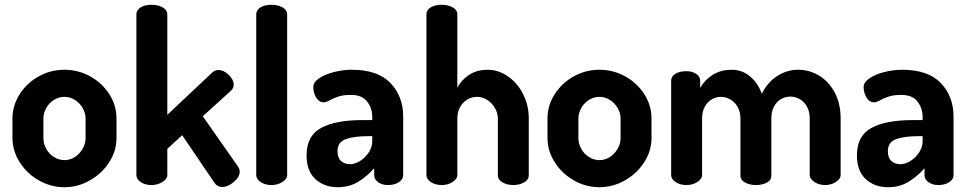

<svg xmlns="http://www.w3.org/2000/svg" viewBox="-20 -772 4044 801"><path d="M466 -278V-196Q466 -142.8 435.9 -95.7Q405.9 -48.6 355.7 -19.8Q305.6 9 249 9Q191.9 9 142 -19.5Q92 -48 62 -95.5Q32 -143 32 -196V-278Q32 -331.1 61.5 -378Q91 -425 140.9 -453Q190.8 -481 249 -481Q306 -481 356 -453.5Q406 -426 436 -379.1Q466 -332.1 466 -278ZM249 -368Q225.4 -368 205 -355.1Q184.6 -342.3 172.8 -321.1Q161 -300 161 -278V-196Q161 -172.8 172.8 -151.3Q184.6 -129.8 205 -116.9Q225.4 -104 249 -104Q272.5 -104 292.7 -117.2Q312.9 -130.5 324.9 -151.7Q337 -172.8 337 -196V-278Q337 -300.2 325 -321.1Q313 -342 292.6 -355Q272.3 -368 249 -368Z M980 -56Q980 -34 955.5 -13Q931 8 907 8Q887 8 875 -9L740 -208L678 -151V-41Q678 -26 658 -13Q638 0 612 0Q585 0 567 -12.5Q549 -25 549 -41V-712Q549 -730 566.5 -741Q584 -752 612 -752Q640 -752 659 -741Q678 -730 678 -712V-293L866 -470Q878 -480 892 -480Q913 -480 934 -460Q955 -440 955 -418Q955 -405 944 -394L826 -287L973 -77Q980 -67 980 -56Z M1178 -712V-41Q1178 -26 1158.5 -13Q1139 0 1113 0Q1086 0 1067.5 -12.5Q1049 -25 1049 -41V-712Q1049 -730 1066.5 -741Q1084 -752 1113 -752Q1140 -752 1159 -741Q1178 -730 1178 -712Z M1662 -286V-41Q1662 -24 1644 -12Q1626 0 1599 0Q1574 0 1557.5 -12Q1541 -24 1541 -41V-70Q1509 -34 1472.5 -12.5Q1436 9 1389 9Q1332 9 1295.5 -25Q1259 -59 1259 -124Q1259 -205 1319 -238Q1379 -271 1492 -271H1533V-284Q1533 -321 1511.5 -348.5Q1490 -376 1445 -376Q1413 -376 1394 -370Q1375 -364 1356 -354Q1340 -345 1331 -345Q1311 -345 1299 -365Q1287 -385 1287 -409Q1287 -429 1311.5 -445.5Q1336 -462 1373.5 -471.5Q1411 -481 1447 -481Q1556 -481 1609 -425.5Q1662 -370 1662 -286ZM1388 -141Q1388 -114 1402.5 -100.5Q1417 -87 1441 -87Q1461 -87 1483 -101Q1505 -115 1519 -137Q1533 -159 1533 -183V-204H1518Q1457 -204 1422.5 -191.5Q1388 -179 1388 -141Z M1823 0Q1796 0 1777.5 -12.5Q1759 -25 1759 -41V-712Q1759 -730 1776.5 -741Q1794 -752 1823 -752Q1850 -752 1869 -741Q1888 -730 1888 -712V-405Q1903 -437 1936 -459Q1969 -481 2014 -481Q2059 -481 2099 -453.5Q2139 -426 2162.5 -379Q2186 -332 2186 -278V-41Q2186 -22 2166.5 -11Q2147 0 2121 0Q2096 0 2076.5 -11Q2057 -22 2057 -41V-278Q2057 -300 2045 -321Q2033 -342 2013 -355Q1993 -368 1970 -368Q1949 -368 1930 -357Q1911 -346 1899.5 -325.5Q1888 -305 1888 -278V-41Q1888 -26 1868.5 -13Q1849 0 1823 0Z M2698 -278V-196Q2698 -142.8 2667.9 -95.7Q2637.9 -48.6 2587.7 -19.8Q2537.6 9 2481 9Q2423.9 9 2374 -19.5Q2324 -48 2294 -95.5Q2264 -143 2264 -196V-278Q2264 -331.1 2293.5 -378Q2323 -425 2372.9 -453Q2422.8 -481 2481 -481Q2538 -481 2588 -453.5Q2638 -426 2668 -379.1Q2698 -332.1 2698 -278ZM2481 -368Q2457.4 -368 2437 -355.1Q2416.6 -342.3 2404.8 -321.1Q2393 -300 2393 -278V-196Q2393 -172.8 2404.8 -151.3Q2416.6 -129.8 2437 -116.9Q2457.4 -104 2481 -104Q2504.5 -104 2524.7 -117.2Q2544.9 -130.5 2556.9 -151.7Q2569 -172.8 2569 -196V-278Q2569 -300.2 2557 -321.1Q2545 -342 2524.6 -355Q2504.3 -368 2481 -368Z M2987.2 -368Q2967 -368 2949 -357.3Q2931 -346.7 2920 -326.3Q2909 -306 2909 -278V-41Q2909 -26.1 2889.5 -13Q2870 0 2844 0Q2817.3 0 2798.7 -12.5Q2780 -25 2780 -41V-435Q2780 -453 2797.3 -464Q2814.7 -475 2844 -475Q2867.8 -475 2884.4 -464Q2901 -453 2901 -435V-405Q2919 -438 2952.9 -459.5Q2986.8 -481 3033 -481Q3075.4 -481 3108.7 -453.5Q3142 -426 3158 -381Q3182.8 -430 3223.6 -455.5Q3264.3 -481 3309 -481Q3356 -481 3396.5 -457Q3437 -433 3462 -386.7Q3487 -340.4 3487 -278V-41Q3487 -26.1 3467.5 -13Q3448 0 3422 0Q3397 0 3377.5 -13Q3358 -26.1 3358 -41V-278Q3358 -306.7 3346.5 -327.3Q3335 -348 3316.4 -358.5Q3297.8 -369 3277.2 -369Q3256 -369 3238 -358.5Q3220 -348 3209 -327.5Q3198 -307 3198 -279V-40Q3198 -20 3179 -10Q3160 0 3133 0Q3108 0 3088.5 -10.5Q3069 -21 3069 -40V-278Q3069 -305 3057.5 -325.5Q3046 -346 3027 -357Q3008 -368 2987.2 -368Z M3958 -286V-41Q3958 -24 3940 -12Q3922 0 3895 0Q3870 0 3853.5 -12Q3837 -24 3837 -41V-70Q3805 -34 3768.5 -12.5Q3732 9 3685 9Q3628 9 3591.5 -25Q3555 -59 3555 -124Q3555 -205 3615 -238Q3675 -271 3788 -271H3829V-284Q3829 -321 3807.5 -348.5Q3786 -376 3741 -376Q3709 -376 3690 -370Q3671 -364 3652 -354Q3636 -345 3627 -345Q3607 -345 3595 -365Q3583 -385 3583 -409Q3583 -429 3607.5 -445.5Q3632 -462 3669.5 -471.5Q3707 -481 3743 -481Q3852 -481 3905 -425.5Q3958 -370 3958 -286ZM3684 -141Q3684 -114 3698.5 -100.5Q3713 -87 3737 -87Q3757 -87 3779 -101Q3801 -115 3815 -137Q3829 -159 3829 -183V-204H3814Q3753 -204 3718.5 -191.5Q3684 -179 3684 -141Z"/></svg>

Font: Dosis
Style: Regular
Weight: 400
Designer: Edgar Tolentino, Pablo Impallari, Igino Marini
Foundry: Edgar Tolentino, Pablo Impallari, Igino Marini
Version: Version 1.007;Glyphs 3.1.1 (3134)